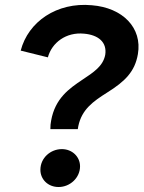

<svg xmlns="http://www.w3.org/2000/svg" viewBox="-20 -738 576 770"><path d="M182 -220H292L294 -232C308 -299 353 -331 410 -367C482 -412 521 -451 533 -521C551 -626 473 -707 348 -717C208 -730 93 -651 63 -535L172 -508C188 -567 245 -610 317 -603C374 -598 410 -569 402 -518C393 -472 355 -448 310 -418C258 -383 201 -344 185 -254C183 -244 182 -234 182 -220ZM215 12C261 12 301 -25 301 -71C301 -109 270 -140 228 -140C183 -140 142 -105 142 -57C142 -19 172 12 215 12Z"/></svg>

Font: Fixel Display 20240404 SemiBold
Style: Italic
Weight: 600
Italic angle: -10°
Designer: AlfaBravo + MacPaw
Foundry: Kyrylo Tkachov, Marchela Mozhyna, Serhii Makarenko, Maria Weinstein, Zakhar Kryvoshyya
Version: Version 1.211;Glyphs 3.2 (3225)